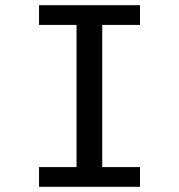

<svg xmlns="http://www.w3.org/2000/svg" viewBox="-20 -720 690 740"><path d="M130.5 0V-76H275V-624H130.5V-700H519.5V-624H374V-76H519.5V0Z"/></svg>

Font: Trispace
Style: Regular
Weight: 400
Designer: Tyler Finck
Foundry: Etcetera Type Company
Version: Version 1.210; ttfautohint (v1.8.3)